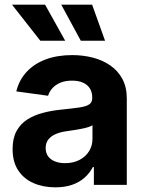

<svg xmlns="http://www.w3.org/2000/svg" viewBox="-20 -781 616 811"><path d="M213.9 10.3Q162.1 10.3 121.1 -7.8Q80.1 -25.9 56.6 -61.8Q33.2 -97.7 33.2 -151.4Q33.2 -196.8 49.8 -227.3Q66.4 -257.8 95.2 -276.1Q124 -294.4 160.9 -304.2Q197.8 -314 238.3 -317.9Q285.2 -322.8 314.2 -326.9Q343.3 -331.1 356.4 -339.8Q369.6 -348.6 369.6 -366.2V-368.7Q369.6 -391.6 359.6 -407.5Q349.6 -423.3 330.6 -431.9Q311.5 -440.4 284.2 -440.4Q256.3 -440.4 235.6 -431.9Q214.8 -423.3 201.7 -408.9Q188.5 -394.5 183.1 -376.5L48.8 -395Q61 -443.8 93 -478Q125 -512.2 173.8 -530.3Q222.7 -548.3 285.2 -548.3Q330.6 -548.3 372.1 -537.6Q413.6 -526.9 445.8 -504.6Q478 -482.4 496.8 -447.8Q515.6 -413.1 515.6 -364.7V0H376.5V-75.2H372.1Q358.9 -49.8 337.2 -30.5Q315.4 -11.2 284.9 -0.5Q254.4 10.3 213.9 10.3ZM254.9 -91.8Q289.6 -91.8 315.7 -105.5Q341.8 -119.1 356.2 -142.3Q370.6 -165.5 370.6 -193.8V-252Q364.3 -247.6 351.6 -243.7Q338.9 -239.7 323.2 -236.8Q307.6 -233.9 292 -231.4Q276.4 -229 263.2 -227.1Q236.3 -223.6 216.1 -215.1Q195.8 -206.5 184.3 -191.9Q172.9 -177.2 172.9 -155.8Q172.9 -134.8 183.3 -120.6Q193.8 -106.4 212.4 -99.1Q231 -91.8 254.9 -91.8ZM321.3 -608.9 238.8 -761.2H369.1L423.8 -608.9ZM150.4 -608.9 30.8 -761.2H170.4L255.4 -608.9Z"/></svg>

Font: Inter 17pt
Style: Bold
Weight: 700
Version: Version 4.001;git-66647c0bb